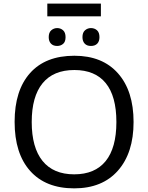

<svg xmlns="http://www.w3.org/2000/svg" viewBox="-20 -1034 821 1064"><path d="M155.8 -357.9Q155.8 -216.3 215.8 -142.1Q275.9 -67.9 391.1 -67.9Q505.9 -67.9 565.4 -141.1Q625 -214.4 625 -357.9Q625 -501 565.9 -573.5Q506.8 -646 392.1 -646Q275.9 -646 215.8 -572.5Q155.8 -499 155.8 -357.9ZM720.2 -357.9Q720.2 -186.5 633.5 -88.4Q546.9 9.8 391.1 9.8Q233.4 9.8 147.2 -86.7Q61 -183.1 61 -358.9Q61 -533.2 146.7 -629.2Q232.4 -725.1 392.1 -725.1Q547.4 -725.1 633.8 -627.7Q720.2 -530.3 720.2 -357.9ZM242.2 -1014.2H539.1V-943.4H242.2ZM296.9 -779.3Q274.4 -779.3 262.2 -792.5Q250 -805.7 250 -828.1Q250 -854 264.2 -866.2Q278.3 -878.4 296.9 -878.4Q315.9 -878.4 329.6 -866.2Q343.3 -854 343.3 -828.1Q343.3 -802.2 329.6 -790.8Q315.9 -779.3 296.9 -779.3ZM531.2 -828.1Q531.2 -804.7 518.8 -792Q506.3 -779.3 483.9 -779.3Q461.4 -779.3 449.2 -792.5Q437 -805.7 437 -828.1Q437 -854 451.2 -866.2Q465.3 -878.4 483.9 -878.4Q503.9 -878.4 517.6 -866.2Q531.2 -854 531.2 -828.1Z"/></svg>

Font: NotoSans
Style: Regular
Weight: 400
Designer: Monotype Design team
Foundry: Monotype Imaging Inc.
Version: Version 1.04; ttfautohint (v1.4.1)